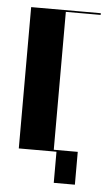

<svg xmlns="http://www.w3.org/2000/svg" viewBox="-47 -528 379 670"><g transform="rotate(5 142.0 -193.0)"><path d="M35 0H157V-489H279V-495H35ZM143 0H167V109H241V-6H143Z"/></g></svg>

Font: Moniqa Black
Style: Regular
Weight: 900
Designer: Rajesh Rajput
Foundry: Rajesh Rajput
Version: Version 1.000